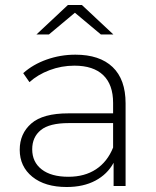

<svg xmlns="http://www.w3.org/2000/svg" viewBox="-20 -745 623 769"><path d="M483 -331V0H435V-93Q410 -47 362 -21.5Q314 4 247 4Q160 4 109.5 -37Q59 -78 59 -145Q59 -210 105.5 -250.5Q152 -291 254 -291H433V-333Q433 -406 393.5 -444Q354 -482 278 -482Q226 -482 178.5 -464Q131 -446 98 -416L73 -452Q112 -487 167 -506.5Q222 -526 282 -526Q379 -526 431 -476.5Q483 -427 483 -331ZM433 -154V-252H255Q178 -252 143.5 -224Q109 -196 109 -147Q109 -96 147 -66.5Q185 -37 254 -37Q319 -37 364.5 -67Q410 -97 433 -154ZM384 -607 280 -694 176 -607H126L252 -725H308L434 -607Z"/></svg>

Font: Montserrat Atlas Light
Style: Regular
Weight: 300
Designer: Julieta Ulanovsky
Foundry: Julieta Ulanovsky
Version: Version 7.200